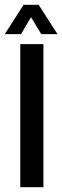

<svg xmlns="http://www.w3.org/2000/svg" viewBox="-35 -785 261 805"><path d="M50 0V-600H147V0ZM-15 -642 64 -765H127L206 -642H138L95 -713L53 -642Z"/></svg>

Font: Big Shoulders Text SemiBold
Style: Regular
Weight: 600
Designer: Patric King
Foundry: XO Type Co
Version: Version 1.000; ttfautohint (v1.8.2)